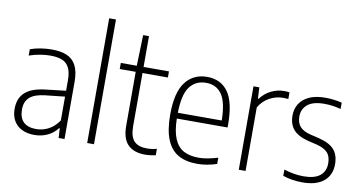

<svg xmlns="http://www.w3.org/2000/svg" viewBox="-78 -1012 2311 1225"><g transform="rotate(10 1078.0 -399.5)"><path d="M392.5 -371V0H354.5L351 -62H346.5Q321 -28 282 -10Q243 8 197 8Q151 8 117 -8.8Q83 -25.5 64.2 -57.5Q45.5 -89.5 45.5 -134.5Q45.5 -204 88.2 -242.2Q131 -280.5 221 -290L349 -305V-372.5Q349 -425 333.5 -454.8Q318 -484.5 288 -496.5Q258 -508.5 211 -508.5Q180 -508.5 144.8 -502.5Q109.5 -496.5 75 -484.5V-525.5Q103.5 -536.5 141.2 -542.5Q179 -548.5 213.5 -548.5Q273.5 -548.5 312.5 -531.8Q351.5 -515 372 -476Q392.5 -437 392.5 -371ZM349 -112.5V-267L221.5 -253Q154.5 -245.5 123.5 -217.8Q92.5 -190 92.5 -139Q92.5 -85 120.5 -58Q148.5 -31 203 -31Q244 -31 282 -50.5Q320 -70 349 -112.5Z M539.5 0V-808H583.5V0Z M984 -40.5V1Q948 9 915 9Q842.5 9 804 -29.5Q765.5 -68 765.5 -150.5V-501H662V-540.5H765.5L771.5 -740H809.5V-540.5H974V-501H809.5V-158Q809.5 -89.5 836.5 -60.8Q863.5 -32 920.5 -32Q950.5 -32 984 -40.5Z M1404.5 -253H1075.5Q1077 -171.5 1097.8 -122.5Q1118.5 -73.5 1157.5 -52.2Q1196.5 -31 1256.5 -31Q1307.5 -31 1379.5 -53V-12.5Q1315 9 1253 9Q1179 9 1129.8 -19Q1080.5 -47 1055 -108.8Q1029.5 -170.5 1029.5 -270.5Q1029.5 -414.5 1080.5 -481.5Q1131.5 -548.5 1221 -548.5Q1310 -548.5 1357.2 -482.2Q1404.5 -416 1404.5 -270ZM1075.5 -290.5H1360Q1358 -409.5 1322.5 -459.8Q1287 -510 1221 -510Q1153.5 -510 1115.5 -459.8Q1077.5 -409.5 1075.5 -290.5Z M1521.5 -540.5H1559.5L1563 -467.5H1567.5Q1594.5 -504.5 1635.2 -524.8Q1676 -545 1720 -545Q1740 -545 1754.5 -542V-499Q1742.5 -501 1718.5 -501Q1674.5 -501 1632.2 -477.8Q1590 -454.5 1565.5 -411.5V0H1521.5Z M1808 -11V-51.5Q1844 -40.5 1874.5 -35.5Q1905 -30.5 1936 -30.5Q2005.5 -30.5 2041 -58.5Q2076.5 -86.5 2076.5 -139Q2076.5 -184 2054.2 -208Q2032 -232 1983.5 -244.5L1926 -258Q1858 -275.5 1828.5 -310.2Q1799 -345 1799 -400.5Q1799 -443.5 1820 -477Q1841 -510.5 1882.8 -529.5Q1924.5 -548.5 1984.5 -548.5Q2041 -548.5 2094 -535.5V-494.5Q2064 -502.5 2038.8 -505.8Q2013.5 -509 1985 -509Q1913.5 -509 1878.2 -479.5Q1843 -450 1843 -402.5Q1843 -361.5 1864.2 -337Q1885.5 -312.5 1933 -300.5L1990 -287Q2061.5 -269 2091 -234Q2120.5 -199 2120.5 -141.5Q2120.5 -70.5 2072.5 -30.8Q2024.5 9 1935.5 9Q1866.5 9 1808 -11Z"/></g></svg>

Font: Encode Sans Semi Condensed ExLight
Style: Regular
Weight: 275
Width: 4
Designer: Multiple Designers
Foundry: Impallari Type
Version: Version 2.000